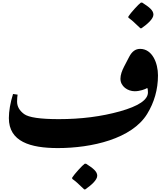

<svg xmlns="http://www.w3.org/2000/svg" viewBox="-20 -1109 1279 1473"><path d="M1057 -892H1065C1111 -924 1157 -964 1157 -997C1157 -1029 1126 -1054 1071 -1089H1061C1044 -1078 983 -1011 965 -983V-973C994 -952 1003 -944 1057 -892ZM424 27C684 27 992 -44 1109 -235C1163 -323 1192 -422 1192 -531C1192 -624 1149 -734 1055 -734C1020 -734 993 -715 971 -673L932 -598C916 -567 904 -535 904 -505C904 -446 960 -409 1014 -409C1052 -409 1094 -424 1110 -434C1114 -427 1115 -412 1115 -400C1115 -343 1043 -295 901 -255C758 -215 602 -195 431 -195C289 -195 200 -208 165 -234C130 -260 111 -291 111 -330C111 -349 113 -373 115 -383L80 -388C59 -321 48 -256 48 -203C48 -23 211 27 424 27ZM626 344H634C680 312 726 272 726 239C726 207 695 182 640 147H630C613 158 552 225 534 253V263C563 284 575 295 626 344Z"/></svg>

Font: Noto Nastaliq Urdu
Style: Bold
Weight: 700
Designer: Monotype Design Team (Patrick Giasson: type design, Kamal Mansour: OpenType code, Glenda Bellarosa). Updated by Simon Co
Foundry: Monotype Imaging Inc., Simon Cozens
Version: Version 3.009